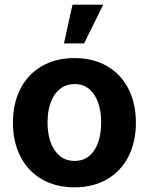

<svg xmlns="http://www.w3.org/2000/svg" viewBox="-20 -783 630 813"><path d="M34.8 -263.2Q34.8 -345.3 66.5 -407Q98.1 -468.8 157.2 -502.9Q216.2 -537.1 295.2 -537.1Q374.3 -537.1 433.4 -502.9Q492.5 -468.8 523.9 -407Q555.4 -345.3 555.4 -263.2Q555.4 -182.2 523.9 -120.2Q492.5 -58.2 433.4 -24Q374.3 10.2 295.2 10.2Q216.2 10.2 157.2 -24Q98.1 -58.2 66.5 -120.2Q34.8 -182.2 34.8 -263.2ZM408.4 -264.4Q408.4 -311.3 395.7 -348.1Q383 -385 357.8 -406Q332.6 -427 296.3 -427Q259.5 -427 233.5 -406Q207.6 -385 194.4 -348.4Q181.3 -311.9 181.3 -264.4Q181.3 -216.9 194.4 -180.2Q207.6 -143.6 233.5 -122.6Q259.5 -101.6 296.3 -101.6Q332.6 -101.6 357.8 -122.6Q383 -143.6 395.7 -180.5Q408.4 -217.4 408.4 -264.4ZM287 -763.1H417.1L336.1 -599.2H250.9Z"/></svg>

Font: Pretendard JP Variable
Style: Regular
Weight: 400
Designer: Base glyphs from Inter by Rasmus Andersson; Hangul glyphs from Noto Sans CJK(Source Han Sans) by Jang Soo-young and Kang
Foundry: Kil Hyung-jin
Version: Version 1.307;Glyphs 3.2 (3192)